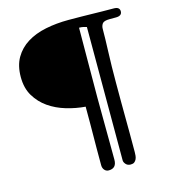

<svg xmlns="http://www.w3.org/2000/svg" viewBox="-120 -917 897 1012"><g transform="rotate(-15 329.0 -410.5)"><path d="M389 -388Q389 -330 389.5 -289.5Q390 -249 390 -213Q390 -177 390.5 -139Q391 -101 391 -47Q391 0 348 0Q334 0 325 -10.5Q316 -21 316 -37Q316 -92 316 -127Q316 -162 316.5 -193.5Q317 -225 317 -261.5Q317 -298 317 -356Q265 -360 213 -375.5Q161 -391 120 -419.5Q79 -448 53 -491Q27 -534 27 -595Q27 -657 52 -700Q77 -743 120.5 -770Q164 -797 222.5 -809Q281 -821 348 -821Q390 -821 420 -820.5Q450 -820 476.5 -819.5Q503 -819 530 -818.5Q557 -818 593 -818Q611 -818 618.5 -811.5Q626 -805 626 -794Q626 -769 593 -769H559Q527 -769 518.5 -757Q510 -745 510 -729Q510 -679 507 -603Q504 -527 504 -437Q504 -376 504 -331.5Q504 -287 504.5 -246Q505 -205 505 -161.5Q505 -118 505 -58Q505 -49 504 -38.5Q503 -28 499 -19.5Q495 -11 488 -5.5Q481 0 468 0Q451 0 441.5 -11Q432 -22 432 -32V-760Q422 -763 413 -765Q404 -767 391 -767Q391 -728 390.5 -682Q390 -636 390 -586.5Q390 -537 389.5 -486Q389 -435 389 -388Z"/></g></svg>

Font: Life Savers
Style: Bold
Weight: 700
Designer: Pablo Impallari, Rodrigo Fuenzalida, Brenda Gallo
Foundry: Pablo Impallari, Rodrigo Fuenzalida, Brenda Gallo
Version: Version 3.001; ttfautohint (v0.95) -l 8 -r 50 -G 200 -x 14 -